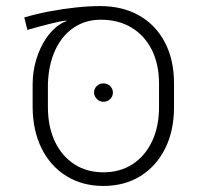

<svg xmlns="http://www.w3.org/2000/svg" viewBox="-20 -596 652 626"><path d="M316.9 10.3Q248.5 10.3 196.5 -22Q144.5 -54.2 115.7 -112.1Q86.9 -169.9 86.4 -247.1V-320.3Q86.4 -363.3 98.4 -402.6Q110.4 -441.9 131.3 -472.4Q152.3 -502.9 179.7 -519.5Q182.1 -521 186.8 -523.2Q191.4 -525.4 196.3 -526.4L195.8 -528.8Q176.3 -526.9 143.6 -518.6Q110.8 -510.3 69.3 -498.5L59.1 -539.1Q96.7 -550.3 139.9 -558.6Q183.1 -566.9 226.3 -571.5Q269.5 -576.2 306.2 -576.2Q379.9 -576.2 434.1 -545.2Q488.3 -514.2 517.8 -457.5Q547.4 -400.9 547.4 -323.7V-247.1Q547.4 -169.9 518.6 -112.1Q489.7 -54.2 438 -22Q386.2 10.3 316.9 10.3ZM316.9 -34.2Q371.6 -34.2 412.4 -60.8Q453.1 -87.4 475.8 -135.3Q498.5 -183.1 498.5 -247.1V-323.2Q498.5 -386.7 474.9 -433.6Q451.2 -480.5 408.7 -506.1Q366.2 -531.7 308.6 -531.7Q258.8 -531.7 220.5 -505.9Q182.1 -480 160.2 -432.9Q138.2 -385.7 136.2 -321.8V-247.1Q136.2 -183.1 158.7 -135.3Q181.2 -87.4 221.9 -60.8Q262.7 -34.2 316.9 -34.2ZM316.9 -264.2Q304.2 -264.2 295.4 -273.7Q286.6 -283.2 286.6 -294.4Q286.6 -306.6 295.4 -315.4Q304.2 -324.2 317.4 -324.2Q330.1 -324.2 339.1 -315.4Q348.1 -306.6 348.1 -294.4Q348.1 -281.7 339.1 -272.9Q330.1 -264.2 316.9 -264.2Z"/></svg>

Font: Heebo ExtraLight
Style: Regular
Weight: 250
Designer: Oded Ezer
Foundry: Ezer Type House
Version: Version 3.100